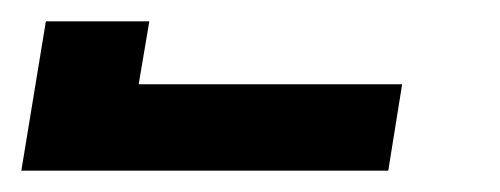

<svg xmlns="http://www.w3.org/2000/svg" viewBox="-449 -760 469 180"><path d="M-429 -600 -406 -740H-309L-319 -681H-72L-85 -600Z"/></svg>

Font: Iosevka XBd Ex Obl
Style: Regular
Weight: 800
Width: 7
Italic angle: -9°
Monospace: yes
Designer: Belleve Invis
Foundry: Belleve Invis
Version: Version 32.5.0; ttfautohint (v1.8.4)